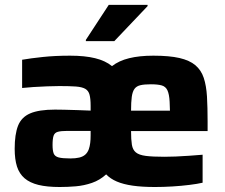

<svg xmlns="http://www.w3.org/2000/svg" viewBox="-20 -741 900 769"><path d="M218.8 8Q168.5 8 134 -0.4Q99.5 -8.9 78.4 -27Q57.3 -45.2 48 -74.1Q38.8 -103 38.8 -145Q38.8 -203.2 52.3 -237.5Q65.9 -271.9 101 -286.9Q136.2 -302 200.4 -302Q212.5 -302 237 -301.5Q261.5 -301 290.7 -300Q319.9 -299 343 -298V-316.7Q343 -345.8 338.6 -361.8Q334.3 -377.9 321.4 -385.3Q308.6 -392.6 283.7 -394.5Q258.8 -396.3 217.7 -396.3Q197.2 -396.3 168.8 -395.2Q140.5 -394.2 113.7 -392.4Q86.8 -390.6 68.6 -388.6V-501.7Q102.5 -507.6 151.7 -512.8Q201 -518 260.9 -518Q319.8 -518 360.9 -507.9Q402 -497.9 428.6 -476.2Q456.4 -497.9 497.3 -507.9Q538.2 -518 594.1 -518Q658.2 -518 698.8 -508.7Q739.4 -499.3 762.6 -479.7Q785.8 -460 796.1 -429Q806.4 -397.9 809 -354.3Q811.5 -310.6 811.5 -254V-216.1H504.9Q504.9 -181.8 508.2 -161.4Q511.5 -141 524.2 -130.6Q536.8 -120.1 564 -116.6Q591.2 -113.1 638.6 -113.1Q658.4 -113.1 684.1 -114.1Q709.8 -115.1 738.3 -117.2Q766.8 -119.3 791.5 -121.3V-9.2Q770.4 -4.3 738.5 -0.4Q706.5 3.6 670.6 5.8Q634.6 8 600.6 8Q549.2 8 511.6 2.6Q473.9 -2.8 448 -13.9Q422.1 -24.9 405.2 -42.6Q379.9 -19.4 348.3 -8.5Q316.8 2.3 284 5.2Q251.1 8 218.8 8ZM261.9 -106.4Q282.6 -106.4 297.3 -109.9Q312 -113.4 321.4 -121.6Q330.8 -129.9 335.7 -143.4Q339.6 -154.8 341.3 -168.3Q343 -181.7 343 -199.3V-216.7H250.3Q224.7 -216.7 211.8 -213.1Q198.9 -209.6 194.7 -197.6Q190.5 -185.6 190.5 -160.1Q190.5 -138.2 195 -126.3Q199.6 -114.5 215.1 -110.4Q230.6 -106.4 261.9 -106.4ZM661.1 -250.9Q661.1 -303.2 659.4 -333.5Q657.8 -363.9 650.6 -379.2Q643.5 -394.4 627.7 -398.9Q612 -403.4 584.2 -403.4Q557.8 -403.4 542.2 -399.7Q526.6 -396 518.7 -385.1Q510.7 -374.2 507.8 -353.2Q504.9 -332.3 504.9 -297.7H705.4ZM323.9 -576.3V-581.3L415.6 -721.5H571.1V-716.5L437.9 -576.3Z"/></svg>

Font: Saira Thin
Style: Regular
Weight: 100
Designer: Hector Gatti with collaboration of the Omnibus-Type team
Foundry: Omnibus-Type
Version: Version 1.101